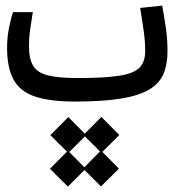

<svg xmlns="http://www.w3.org/2000/svg" viewBox="-20 -362 626 689"><path d="M248.5 2.4Q159.7 2.4 106.2 -15.4Q52.7 -33.2 29.1 -75.4Q5.4 -117.7 5.4 -190.9Q5.4 -227.1 12.5 -262.5Q19.5 -297.9 26.9 -318.4H97.7Q91.8 -280.3 87.9 -253.4Q84 -226.6 84 -196.3Q84 -149.9 99.4 -125.2Q114.7 -100.6 152.8 -91.3Q190.9 -82 258.3 -82Q356 -82 408.4 -90.3Q460.9 -98.6 481 -119.6Q501 -140.6 501 -178.2Q501 -210.9 496.3 -246.3Q491.7 -281.7 482.9 -333.5L562 -341.8Q570.8 -293.9 575.9 -256.6Q581.1 -219.2 581.1 -177.2Q581.1 -131.8 567.1 -97.9Q553.2 -64 517.1 -41.7Q481 -19.5 416 -8.5Q351.1 2.4 248.5 2.4ZM223.6 307.6 159.2 243.7 220.2 182.1 160.6 123 225.1 58.1 284.2 117.7 343.8 57.6 408.2 122.6 347.2 183.1 406.7 243.2 342.3 307.1 283.2 248ZM282.7 238.3 338.9 181.6 284.7 127.4 228.5 183.6Z"/></svg>

Font: Cascadia Code NF SemiLight
Style: Regular
Weight: 350
Monospace: yes
Designer: Aaron Bell
Foundry: Saja Typeworks
Version: Version 2404.023; ttfautohint (v1.8.4)